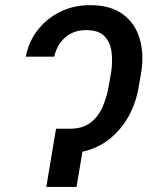

<svg xmlns="http://www.w3.org/2000/svg" viewBox="-20 -742 591 762"><path d="M225.5 -231.2H257.5Q307.9 -231.2 338.8 -254.8Q369.7 -278.4 386.5 -316.4Q403.4 -354.4 410.9 -397.4L421.2 -455.6Q427.2 -495.4 422.9 -533.7Q418.7 -572.1 395.6 -597.3Q372.5 -622.5 321.7 -622.5Q271.3 -622.5 238.3 -593Q205.3 -563.6 195.3 -517H82.4Q93.8 -576.7 129.6 -622.9Q165.5 -669 219.3 -695.3Q273.1 -721.6 337.4 -721.6Q419 -721.6 467.9 -685.2Q516.7 -648.8 534.4 -588.4Q552.2 -528.1 540.5 -455.6L530.5 -397.4Q520.6 -335.9 491.5 -282.5Q462.4 -229 416 -191.4Q369.7 -153.8 307.2 -139.9L283.7 0H163.7L202.4 -231.2Z"/></svg>

Font: Inter UI Medium
Style: Italic
Weight: 500
Italic angle: 9.39999°
Designer: Rasmus Andersson
Foundry: rsms
Version: 3.2;8d6f07862